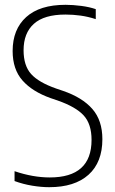

<svg xmlns="http://www.w3.org/2000/svg" viewBox="-20 -769 478 798"><path d="M184.5 9Q152 9 114 2.8Q76 -3.5 40.5 -16.5V-57.5Q117 -31.5 187 -31.5Q360.5 -31.5 360.5 -187.5Q360.5 -253.5 327.8 -289.2Q295 -325 219 -351.5L191 -361Q114.5 -388 73.5 -434.5Q32.5 -481 32.5 -557Q32.5 -647 88.8 -698Q145 -749 252.5 -749Q283 -749 317.5 -744.5Q352 -740 378 -731V-689.5Q345.5 -700 314.5 -704.2Q283.5 -708.5 252 -708.5Q163.5 -708.5 120.8 -670Q78 -631.5 78 -560Q78 -496.5 109.2 -461.5Q140.5 -426.5 213.5 -401L241.5 -391.5Q322 -364 363.8 -316.2Q405.5 -268.5 405.5 -190.5Q405.5 -94.5 348 -42.8Q290.5 9 184.5 9Z"/></svg>

Font: Encode Sans Condensed ExtraLight
Style: Regular
Weight: 200
Width: 3
Designer: Multiple Designers
Foundry: Impallari Type
Version: Version 3.000; ttfautohint (v1.8.3) -l 8 -r 50 -G 200 -x 14 